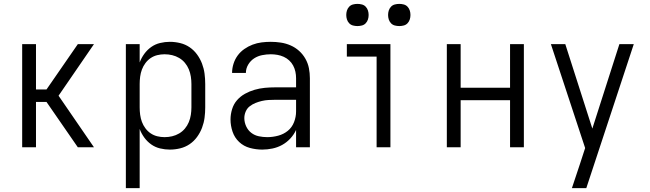

<svg xmlns="http://www.w3.org/2000/svg" viewBox="-20 -757 3340 987"><path d="M94 0V-530H165V-297H219L380 -530H463L281 -265L463 0H380L219 -233H165V0Z M627 210V-530H698V-436Q707 -460 722 -480.5Q737 -501 757.5 -515.5Q778 -530 803 -536Q828 -542 853 -542Q880 -542 906.5 -535.5Q933 -529 955 -514Q977 -499 993 -477Q1009 -455 1018.5 -430Q1028 -405 1031.5 -378.5Q1035 -352 1035 -325V-205Q1035 -178 1031.5 -151.5Q1028 -125 1018.5 -100Q1009 -75 993 -53Q977 -31 955 -16Q933 -1 906.5 5.5Q880 12 853 12Q828 12 803 6Q778 0 757.5 -14.5Q737 -29 722 -49.5Q707 -70 698 -94V210ZM826 -52Q846 -52 865 -56.5Q884 -61 901 -71Q918 -81 930.5 -96Q943 -111 950.5 -129Q958 -147 961 -166.5Q964 -186 964 -205V-325Q964 -344 961 -363.5Q958 -383 950.5 -401Q943 -419 930.5 -434Q918 -449 901 -459Q884 -469 865 -473.5Q846 -478 826 -478Q807 -478 788.5 -473.5Q770 -469 754.5 -458.5Q739 -448 727.5 -432.5Q716 -417 709.5 -399.5Q703 -382 700.5 -363Q698 -344 698 -325V-205Q698 -186 700.5 -167Q703 -148 709.5 -130.5Q716 -113 727.5 -97.5Q739 -82 754.5 -71.5Q770 -61 788.5 -56.5Q807 -52 826 -52Z M1328 12Q1296 12 1264.5 3.5Q1233 -5 1209.5 -27Q1186 -49 1175.5 -80Q1165 -111 1165 -143Q1165 -169 1173 -195.5Q1181 -222 1198.5 -242Q1216 -262 1239.5 -275Q1263 -288 1289 -295.5Q1315 -303 1341.5 -305.5Q1368 -308 1395 -308H1502V-355Q1502 -372 1498.5 -388.5Q1495 -405 1487 -420Q1479 -435 1466.5 -446.5Q1454 -458 1438.5 -465Q1423 -472 1406 -475Q1389 -478 1372 -478Q1350 -478 1327.5 -473.5Q1305 -469 1286.5 -457Q1268 -445 1256 -425Q1244 -405 1244 -382H1173Q1173 -406 1180.5 -429.5Q1188 -453 1202 -472Q1216 -491 1236 -505Q1256 -519 1278.5 -527.5Q1301 -536 1324.5 -539Q1348 -542 1372 -542Q1398 -542 1424 -538Q1450 -534 1474 -523.5Q1498 -513 1517.5 -495.5Q1537 -478 1550 -455Q1563 -432 1568 -406.5Q1573 -381 1573 -355V0H1502V-89Q1491 -65 1472.5 -45Q1454 -25 1430.5 -12Q1407 1 1380.5 6.5Q1354 12 1328 12ZM1354 -52Q1382 -52 1410 -59.5Q1438 -67 1459.5 -84.5Q1481 -102 1491.5 -129Q1502 -156 1502 -184V-244H1395Q1378 -244 1360.5 -243Q1343 -242 1326 -238Q1309 -234 1293 -227.5Q1277 -221 1263.5 -210.5Q1250 -200 1243 -183.5Q1236 -167 1236 -150Q1236 -128 1245.5 -107.5Q1255 -87 1272 -74Q1289 -61 1310.5 -56.5Q1332 -52 1354 -52Z M1916 0V-466H1763V-530H1987V0Z M2033 -623Q2021 -623 2009.5 -626Q1998 -629 1990 -637.5Q1982 -646 1978.5 -657Q1975 -668 1975 -680Q1975 -692 1978.5 -703Q1982 -714 1990 -722.5Q1998 -731 2009.5 -734Q2021 -737 2033 -737Q2044 -737 2055.5 -734Q2067 -731 2075 -722.5Q2083 -714 2086.5 -703Q2090 -692 2090 -680Q2090 -668 2086.5 -657Q2083 -646 2075 -637.5Q2067 -629 2055.5 -626Q2044 -623 2033 -623ZM1817 -623Q1806 -623 1794.5 -626Q1783 -629 1775 -637.5Q1767 -646 1763.5 -657Q1760 -668 1760 -680Q1760 -692 1763.5 -703Q1767 -714 1775 -722.5Q1783 -731 1794.5 -734Q1806 -737 1817 -737Q1829 -737 1840.5 -734Q1852 -731 1860 -722.5Q1868 -714 1871.5 -703Q1875 -692 1875 -680Q1875 -668 1871.5 -657Q1868 -646 1860 -637.5Q1852 -629 1840.5 -626Q1829 -623 1817 -623Z M2277 0V-530H2348V-306H2602V-530H2673V0H2602V-242H2348V0Z M2920 210Q2930 179 2940.5 148.5Q2951 118 2961 87L2988 4L2812 -530H2886L3025 -96L3164 -530H3238L2994 210Z"/></svg>

Font: Lode Term
Style: Regular
Weight: 400
Monospace: yes
Designer: Belleve Invis
Foundry: Belleve Invis
Version: Version 29.2.0